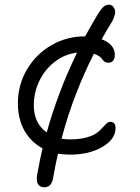

<svg xmlns="http://www.w3.org/2000/svg" viewBox="-20 -650 595 818"><path d="M169.9 147.9Q129.9 147.9 138.2 95.2Q150.4 27.3 161.1 -18.1Q111.3 -44.9 83.7 -94.2Q56.2 -143.6 56.2 -210Q56.2 -288.6 95 -354.2Q133.8 -419.9 199.2 -457.5Q264.6 -495.1 340.8 -495.1H342.8Q369.6 -544.4 394 -585Q408.7 -609.9 419.7 -619.9Q430.7 -629.9 443.8 -629.9Q461.4 -629.9 468.5 -610.6Q475.6 -591.3 458 -559.1Q439.5 -529.3 413.1 -482.9Q469.2 -460.9 469.2 -416Q469.2 -401.4 462.4 -392.1Q455.6 -382.8 441.9 -382.8Q432.1 -382.8 425.8 -387.2Q419.4 -391.6 415.8 -397.5Q412.1 -403.3 402.8 -410.2Q393.6 -417 379.9 -420.9Q335.9 -333.5 305.2 -252.9Q270 -164.6 242.2 -59.1Q260.7 -56.2 277.8 -56.2Q317.9 -56.2 346.9 -64Q376 -71.8 390.6 -82.5Q405.3 -93.3 415 -104.2Q424.8 -115.2 432.9 -123Q440.9 -130.9 450.2 -130.9Q472.2 -130.9 472.2 -104Q472.2 -57.1 416.5 -24.2Q360.8 8.8 277.8 8.8Q259.3 8.8 227.1 4.9Q216.3 49.8 207 105Q200.2 147.9 169.9 147.9ZM233.9 -252.9Q260.3 -325.7 308.1 -425.8Q255.4 -419.4 212.9 -386.5Q170.4 -353.5 147.2 -304.4Q124 -255.4 124 -201.2Q124 -124.5 179.2 -85.9Q200.7 -165.5 233.9 -252.9Z"/></svg>

Font: Shantell Sans Normal
Style: Regular
Weight: 300
Designer: Stephen Nixon, Anya Danilova, Shantell Martin
Foundry: Arrow Type
Version: Version 1.006;[559af2be0]